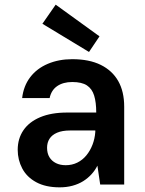

<svg xmlns="http://www.w3.org/2000/svg" viewBox="-20 -792 623 824"><path d="M236 12Q176 12 135.5 -10Q95 -32 75.5 -69Q56 -106 56 -149Q56 -197 80.5 -233Q105 -269 152.5 -289Q200 -309 268 -309H393Q393 -353 384 -382Q375 -411 353 -425.5Q331 -440 290 -440Q251 -440 225.5 -422.5Q200 -405 193 -371H75Q81 -423 109.5 -460.5Q138 -498 185 -518Q232 -538 290 -538Q363 -538 412.5 -513.5Q462 -489 487.5 -444Q513 -399 513 -334V0H410L398 -81Q388 -61 372.5 -44Q357 -27 337 -14.5Q317 -2 291.5 5Q266 12 236 12ZM262 -83Q289 -83 311.5 -94Q334 -105 350.5 -125Q367 -145 377 -171Q387 -197 389 -226V-232H281Q247 -232 225 -222.5Q203 -213 192.5 -196.5Q182 -180 182 -158Q182 -134 192 -117.5Q202 -101 220 -92Q238 -83 262 -83ZM362 -569 162 -690 219 -772 407 -636Z"/></svg>

Font: DM Sans 9pt SemiBold
Style: Regular
Weight: 600
Version: Version 4.004;gftools[0.9.30]